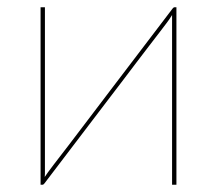

<svg xmlns="http://www.w3.org/2000/svg" viewBox="-20 -510 599 530"><path d="M92 0V-490H104V-40Q104 -35 104 -30.5Q104 -26 103.5 -21.5L112.5 -34.5Q113 -35.5 128.2 -55.5Q143.5 -75.5 168 -107.2Q192.5 -139 223.2 -179.8Q254 -220.5 286 -262.5Q361 -361.5 456.5 -486.5Q459 -490 462 -490H467V0H455V-450V-468.5L446.5 -455.5Q446 -454.5 439 -445.2Q432 -436 419.8 -420Q407.5 -404 391 -382.5Q374.5 -361 355.5 -336Q336.5 -311 315.5 -283.2Q294.5 -255.5 273 -227.5Q198 -128.5 102.5 -3.5Q100 0 97 0Z"/></svg>

Font: Lato Hairline
Style: Regular
Weight: 100
Designer: Lukasz Dziedzic
Foundry: tyPoland Lukasz Dziedzic
Version: Version 2.007; 2014-02-27